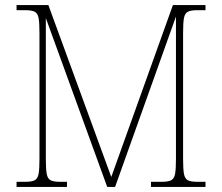

<svg xmlns="http://www.w3.org/2000/svg" viewBox="-20 -734 872 754"><path d="M45 0V-20H79Q104 -20 116 -26Q128 -32 131.5 -51Q135 -70 135 -108V-606Q135 -645 131.5 -663.5Q128 -682 116 -688Q104 -694 79 -694H45V-714H170L417 -39L659 -714H787V-694H755Q730 -694 718 -688Q706 -682 702.5 -663.5Q699 -645 699 -606V-108Q699 -70 702.5 -51Q706 -32 718 -26Q730 -20 755 -20H787V0H573V-20H615Q640 -20 652 -26Q664 -32 667.5 -51Q671 -70 671 -108V-669L432 0H401L160 -663V-108Q160 -70 163.5 -51Q167 -32 179 -26Q191 -20 216 -20H243V0Z"/></svg>

Font: Noto Serif Georgian SemiCondensed Thin
Style: Regular
Weight: 100
Width: 4
Designer: Monotype Design Team, Akaki Razmadze
Foundry: Google LLC
Version: Version 2.003; ttfautohint (v1.8.4.7-5d5b)